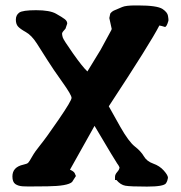

<svg xmlns="http://www.w3.org/2000/svg" viewBox="-20 -690 668 710"><path d="M588.4 -590.8Q578.1 -594.2 569.3 -595.7Q537.6 -533.2 382.3 -296.9Q394 -275.4 425 -220.7Q456.1 -166 478.5 -148.4Q501 -130.9 512 -112.1Q522.9 -93.3 546.6 -85Q570.3 -76.7 585.7 -59.3Q601.1 -42 601.1 -32.7V-32.2L598.6 -22Q597.7 -18.6 593.8 -12.2Q585.4 0 523.7 0Q461.9 0 443.8 -3.2Q425.8 -6.3 410.6 -24.4H405.3V-36.1Q405.3 -44.9 413.6 -54.2Q421.9 -63.5 421.9 -71.3Q417.5 -80.6 413.3 -85.4Q409.2 -90.3 329.6 -224.6Q284.2 -143.6 238.8 -62.5Q251.5 -57.1 255.9 -50.3L260.7 -39.1L246.6 -17.1Q230.5 -2 155.8 -1Q118.2 -0.5 95.7 -0.5Q87.9 -0.5 82 -0.5Q69.8 -0.5 64.5 -1Q47.4 -2 36.6 -9.5Q25.9 -17.1 25.9 -37.6Q25.9 -72.3 66.4 -81.1Q80.1 -84 84.2 -88.1Q88.4 -92.3 98.9 -111.1Q109.4 -129.9 129.4 -154.3Q149.4 -178.7 197 -248Q244.6 -317.4 244.6 -328.1Q244.6 -338.9 210.2 -387Q175.8 -435.1 155.8 -467Q135.7 -499 116.2 -529.3Q96.7 -559.6 75.7 -571.3Q54.7 -583 46.6 -592Q38.6 -601.1 38.6 -617.4Q38.6 -633.8 50.8 -643.1Q63 -652.3 113.5 -652.3Q164.1 -652.3 187 -639.4Q210 -626.5 219.2 -619.4Q228.5 -612.3 228.5 -603.5V-602.5L222.2 -584Q209.5 -570.8 209.5 -565.9Q209.5 -561 211.9 -552Q214.4 -543 249.8 -492.7Q285.2 -442.4 303.2 -425.8Q327.6 -465.8 352.1 -505.9L391.6 -578.6L393.1 -583L384.3 -623V-623.5L387.7 -639.6Q394 -648.4 404.3 -652.3Q414.6 -656.2 432.1 -664.1Q445.3 -669.9 481.4 -669.9H490.2Q561 -669.9 581.1 -656.7Q599.1 -644.5 601.1 -631.8Q603 -620.6 603 -615.7Q603 -613.8 602.5 -612.3Q596.2 -590.3 589.8 -590.3Z"/></svg>

Font: Drukaatie burti
Style: Bold
Weight: 700
Version: Version 0.14